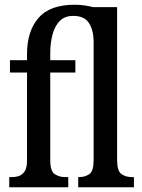

<svg xmlns="http://www.w3.org/2000/svg" viewBox="-20 -790 597 810"><path d="M19 0V-43H32Q47 -43 61 -48Q75 -53 84.5 -68Q94 -83 94 -114V-484H22V-536H94V-562Q94 -658 142 -714Q190 -770 295 -770Q318 -770 337.5 -767Q357 -764 372 -760H474V-115Q474 -69 492 -56Q510 -43 535 -43H545V0H310V-43H314Q340 -43 357.5 -56Q375 -69 375 -115V-617Q374 -665 354.5 -694Q335 -723 289 -723Q253 -723 232 -701.5Q211 -680 201.5 -644Q192 -608 192 -566V-536H298V-484H192V-114Q192 -68 211 -55.5Q230 -43 253 -43H268V0Z"/></svg>

Font: Noto Serif ExtraCondensed Medium
Style: Regular
Weight: 500
Width: 2
Designer: Monotype Design Team
Foundry: Monotype Imaging Inc.
Version: Version 2.015